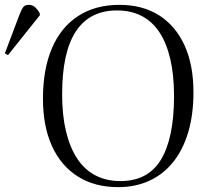

<svg xmlns="http://www.w3.org/2000/svg" viewBox="-124 -757 870 791"><path d="M363 14Q266 14 196.5 -30Q127 -74 90 -155.5Q53 -237 53 -350Q53 -472 90 -558.5Q127 -645 198 -691Q269 -737 368 -737Q464 -737 532 -693.5Q600 -650 636.5 -569.5Q673 -489 673 -377Q673 -285 651.5 -212.5Q630 -140 589.5 -89.5Q549 -39 491.5 -12.5Q434 14 363 14ZM372 -11Q428 -11 469.5 -32.5Q511 -54 538 -97.5Q565 -141 579 -207Q593 -273 593 -361Q593 -448 577.5 -514Q562 -580 532.5 -624.5Q503 -669 459 -691.5Q415 -714 358 -714Q302 -714 259.5 -692.5Q217 -671 188.5 -627.5Q160 -584 146 -519.5Q132 -455 132 -368Q132 -282 148 -215.5Q164 -149 194.5 -103Q225 -57 270 -34Q315 -11 372 -11ZM-91 -530 -104 -537 -44 -696Q-35 -719 -28 -728Q-21 -737 -5 -737Q8 -737 18.5 -729Q29 -721 40 -702V-694Z"/></svg>

Font: Literata 60pt Light
Style: Regular
Weight: 300
Designer: Latin by Veronika Burian and Jose Scaglione. Greek by Irene Vlachou. Cyrillic by Vera Evstafieva.
Foundry: TypeTogether
Version: Version 3.103;gftools[0.9.29]